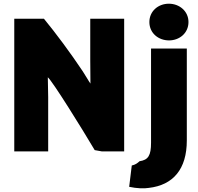

<svg xmlns="http://www.w3.org/2000/svg" viewBox="-20 -804 1067 1036"><path d="M650 13H530L491 6C423 -109 264 -365 238 -387C238 -375 240 -305 240 -280V13H57V-703H217C282 -624 360 -519 426 -420C444 -393 459 -365 468 -353C468 -372 467 -448 467 -480V-703H650ZM782 210C758 214 718 213 677 204L691 89C710 85 721 77 733 66C780 59 795 35 795 -34V-542H988V-46C988 108 915 195 782 210ZM997 -685C997 -626 949 -586 892 -586C834 -586 786 -626 786 -685C786 -744 834 -784 891 -784C949 -784 997 -743 997 -685Z"/></svg>

Font: Repo Black
Style: Regular
Weight: 900
Designer: Stefan Peev
Foundry: Context Ltd
Version: Version 1.502